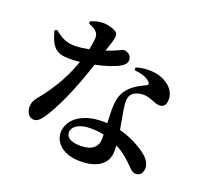

<svg xmlns="http://www.w3.org/2000/svg" viewBox="-144 -980 1288 1210"><g transform="rotate(20 500.0 -375.5)"><path d="M592 -149V-122C592 -65 552 -33 478 -33C408 -33 381 -57 381 -90C381 -122 419 -159 500 -159C533 -159 564 -156 592 -149ZM637 -598C680 -594 716 -583 738 -564C748 -556 752 -547 747 -538C716 -522 665 -503 627 -457C597 -422 586 -378 586 -315L589 -225L559 -226C413 -226 333 -152 333 -71C333 3 399 59 509 59C624 59 692 12 692 -77L691 -113C728 -94 758 -71 783 -48C822 -14 836 14 866 14C889 14 912 -3 912 -42C912 -86 868 -128 805 -161C772 -180 731 -199 679 -212C670 -266 660 -315 656 -344C650 -383 648 -417 663 -439C678 -460 709 -471 738 -472C793 -473 820 -443 859 -443C891 -443 902 -466 902 -498C902 -554 860 -599 792 -620C751 -632 693 -634 636 -616ZM266 -776C276 -772 294 -765 310 -753C327 -740 335 -728 335 -707C334 -683 330 -655 323 -624C293 -618 258 -613 229 -613C165 -613 133 -637 91 -669L76 -661C104 -550 142 -525 225 -525C247 -525 270 -526 295 -529C251 -400 183 -299 117 -219C99 -197 93 -178 93 -154C93 -120 112 -87 146 -87C174 -87 194 -113 219 -152C294 -272 354 -442 388 -544C455 -558 517 -578 552 -600C569 -611 583 -624 583 -646C583 -678 554 -694 531 -694C518 -694 495 -675 422 -651C451 -737 461 -768 441 -784C420 -799 386 -810 347 -810C320 -810 285 -800 266 -790Z"/></g></svg>

Font: Noto Serif CJK TC
Style: Bold
Weight: 700
Designer: Ryoko NISHIZUKA 西塚涼子 (kana & ideographs); Frank Grießhammer (Latin, Greek & Cyrillic); Wenlong ZHANG 张文龙 (bopomofo); San
Foundry: Adobe
Version: Version 2.001;hotconv 1.1.0;makeotfexe 2.6.0